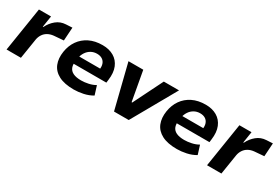

<svg xmlns="http://www.w3.org/2000/svg" viewBox="28 -1208 2743 1911"><g transform="rotate(30 1400.0 -252.5)"><path d="M37 0 117 -506H256L236 -377H242Q269 -433 315.5 -471Q362 -509 424 -512L496 -516L486 -363L375 -354Q337 -350 308.5 -334Q280 -318 262.5 -291.5Q245 -265 239 -233L202 0Z M814 11Q706 11 640.5 -23.5Q575 -58 550 -120Q525 -182 538 -264Q550 -339 589.5 -395.5Q629 -452 693.5 -484Q758 -516 845 -516Q920 -516 974 -484.5Q1028 -453 1053 -392.5Q1078 -332 1066 -244L1062 -211H660L674 -301H951L937 -283Q944 -326 934 -354.5Q924 -383 900 -398.5Q876 -414 839 -414Q802 -414 771.5 -397Q741 -380 721 -349.5Q701 -319 693 -278L690 -256Q681 -204 693.5 -170.5Q706 -137 741 -120.5Q776 -104 832 -104Q871 -104 915 -113.5Q959 -123 993 -143L1025 -41Q978 -13 921.5 -1Q865 11 814 11Z M1272 0 1146 -506H1316L1377 -168H1384L1552 -506H1727L1441 0Z M1999 11Q1891 11 1825.5 -23.5Q1760 -58 1735 -120Q1710 -182 1723 -264Q1735 -339 1774.5 -395.5Q1814 -452 1878.5 -484Q1943 -516 2030 -516Q2105 -516 2159 -484.5Q2213 -453 2238 -392.5Q2263 -332 2251 -244L2247 -211H1845L1859 -301H2136L2122 -283Q2129 -326 2119 -354.5Q2109 -383 2085 -398.5Q2061 -414 2024 -414Q1987 -414 1956.5 -397Q1926 -380 1906 -349.5Q1886 -319 1878 -278L1875 -256Q1866 -204 1878.5 -170.5Q1891 -137 1926 -120.5Q1961 -104 2017 -104Q2056 -104 2100 -113.5Q2144 -123 2178 -143L2210 -41Q2163 -13 2106.5 -1Q2050 11 1999 11Z M2341 0 2421 -506H2560L2540 -377H2546Q2573 -433 2619.5 -471Q2666 -509 2728 -512L2800 -516L2790 -363L2679 -354Q2641 -350 2612.5 -334Q2584 -318 2566.5 -291.5Q2549 -265 2543 -233L2506 0Z"/></g></svg>

Font: Nunito Sans 6pt ExtraBold
Style: Italic
Weight: 800
Italic angle: -9°
Version: Version 3.101;gftools[0.9.27]